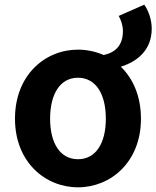

<svg xmlns="http://www.w3.org/2000/svg" viewBox="-20 -786 668 820"><path d="M313 -106C237 -106 194 -174 194 -279C194 -385 237 -454 313 -454C389 -454 432 -385 432 -279C432 -174 389 -106 313 -106ZM487 -718C496 -702 505 -678 505 -654C505 -592 473 -562 423 -551C388 -566 351 -574 313 -574C173 -574 44 -466 44 -279C44 -94 173 14 313 14C453 14 582 -94 582 -279C582 -375 548 -451 496 -501C569 -524 628 -574 628 -664C628 -703 613 -743 596 -766Z"/></svg>

Font: Source Han Sans SC Bold
Style: Regular
Weight: 700
Designer: Ryoko NISHIZUKA (kana & ideographs); Paul D. Hunt (Latin, Greek & Cyrillic); Wenlong ZHANG (bopomofo); Sandoll Communica
Foundry: Adobe Systems Incorporated
Version: Version 1.001;PS 1.001;hotconv 1.0.78;makeotf.lib2.5.61930